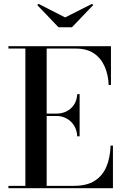

<svg xmlns="http://www.w3.org/2000/svg" viewBox="-20 -994 653 1014"><path d="M24.5 0V-12.5H114V-737.5H24.5V-750H566V-545H554Q552 -598.5 533 -642.2Q514 -686 476.5 -711.8Q439 -737.5 380.5 -737.5H226.5V-12.5H370Q438.5 -12.5 480.2 -39.2Q522 -66 542 -113.8Q562 -161.5 564 -225H576.5V0ZM388 -274Q386 -307.5 370.8 -331.5Q355.5 -355.5 331.2 -368.5Q307 -381.5 278.5 -381.5H195.5V-394H278.5Q307 -394 331 -405.8Q355 -417.5 370.5 -440.5Q386 -463.5 388 -497H400.5V-274ZM289 -850 176.5 -967.5 183.5 -973.5 324 -902 465.5 -973.5 472.5 -967.5 360 -850Z"/></svg>

Font: Bodoni Moda 18pt Medium
Style: Regular
Weight: 500
Designer: Owen Earl
Foundry: indestructible type
Version: Version 2.004